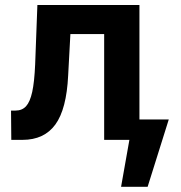

<svg xmlns="http://www.w3.org/2000/svg" viewBox="-20 -550 711 755"><path d="M23.4 -115.2H41Q66.9 -115.2 82.5 -132.3Q98.1 -149.4 106.7 -188.5Q115.2 -227.5 118.2 -295.9L127 -530.3H528.3V-80.1H643.6L560.5 184.6H456.1L488.8 0H389.6V-416H256.8L248 -252.9Q241.7 -121.1 197.8 -60.5Q153.8 0 68.4 0H24.4Z"/></svg>

Font: Pretendard
Style: Bold
Weight: 700
Designer: Base glyphs from Inter by Rasmus Andersson; Hangeul glyphs from Noto Sans CJK(Source Han Sans) by Jang Soo-young and Kan
Foundry: Kil Hyung-jin
Version: Version 1.309